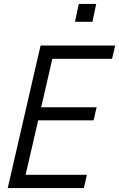

<svg xmlns="http://www.w3.org/2000/svg" viewBox="-20 -950 602 970"><path d="M19 0 185 -720H260L94 0ZM61 0 76 -67H419L404 0ZM139 -342 154 -408H468L453 -342ZM211 -653 227 -720H562L546 -653ZM359 -840 378 -930H466L447 -840Z"/></svg>

Font: Instrument Sans SemiCondensed
Style: Italic
Weight: 400
Width: 4
Italic angle: -13°
Designer: Rodrigo Fuenzalida
Foundry: fragTYPE
Version: Version 1.000;gftools[0.9.28]